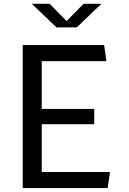

<svg xmlns="http://www.w3.org/2000/svg" viewBox="-20 -960 660 980"><path d="M96 0H529.5L541.5 -82H193V-326H461V-404H193V-648H523L511.5 -730H96ZM142.5 -940.5H233.5L320 -852.5L406.5 -940.5H497.5L371.5 -820H268.5Z"/></svg>

Font: Monaspace Krypton
Style: Regular
Weight: 400
Designer: Riley Cran & the Lettermatic Team
Foundry: Lettermatic
Version: Version 1.200 (Monaspace Krypton)